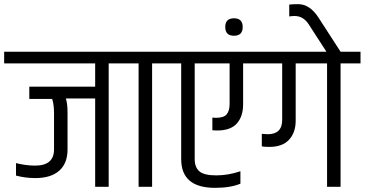

<svg xmlns="http://www.w3.org/2000/svg" viewBox="-44 -899 1755 924"><path d="M216 -354Q216 -396 207 -423H97V-482H414V-594H-24V-650H575V-594H479V0H414V-425H273Q281 -401 281 -356V-179Q281 -113 241 -77.5Q201 -42 126 -42Q78 -42 33 -54V-114Q81 -102 125 -102Q216 -102 216 -180Z M623 -594H527V-650H784V-594H688V0H623Z M991 5Q828 5 828 -133V-594H736V-650H1211V-594H1126V-397Q1126 -339 1096 -305Q1066 -271 1001 -271Q986 -271 978 -272V-333Q983 -332 995 -332Q1033 -332 1047 -349Q1061 -366 1061 -399V-594H893V-133Q893 -94 915.5 -74.5Q938 -55 996.5 -55Q1055 -55 1113 -75V-15Q1065 5 991 5Z M1082 -727Q1040 -727 1040 -769Q1040 -811 1082 -811Q1124 -811 1124 -769Q1124 -727 1082 -727Z M1216 -255 1244 -253Q1314 -253 1314 -322V-594H1163V-650H1691V-594H1595V0H1530V-594H1379V-319Q1379 -261 1347 -226.5Q1315 -192 1252 -192Q1225 -192 1216 -195Z M1348 -877Q1366 -879 1391 -879Q1447 -879 1489 -814L1595 -650H1527L1441 -783Q1415 -822 1374 -822Q1364 -822 1348 -820Z"/></svg>

Font: Khand
Style: Regular
Weight: 400
Designer: Devanagari: Sanchit Sawaria, Jyotish Sonowal; Latin: Satya Rajpurohit
Foundry: Indian Type Foundry
Version: Version 1.101;PS 1.0;hotconv 1.0.78;makeotf.lib2.5.61930; tt